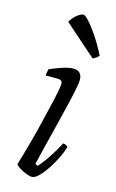

<svg xmlns="http://www.w3.org/2000/svg" viewBox="-115 -784 504 832"><g transform="rotate(15 137.0 -368.5)"><path d="M117 0Q107 0 90.5 -6.5Q74 -13 60 -22Q46 -31 43 -37Q49 -55 58 -87Q67 -119 78 -159.5Q89 -200 99 -242.5Q109 -285 118 -322.5Q127 -360 132 -386.5Q137 -413 137 -422Q137 -433 131 -436.5Q125 -440 114 -440H62Q62 -448 64 -457Q66 -466 68 -470Q85 -477 103.5 -484Q122 -491 139.5 -495.5Q157 -500 171 -500Q190 -500 200 -489.5Q210 -479 210 -459Q210 -448 204.5 -419.5Q199 -391 189.5 -350.5Q180 -310 168 -261.5Q156 -213 143 -161.5Q130 -110 118 -59L129 -52Q139 -62 154.5 -83Q170 -104 185.5 -129.5Q201 -155 211 -175Q219 -175 225 -171.5Q231 -168 233 -164Q227 -143 213.5 -115Q200 -87 182.5 -60.5Q165 -34 148 -17Q131 0 117 0ZM239 -564 96 -690Q102 -701 112 -712Q122 -723 133.5 -730Q145 -737 152 -737Q160 -737 177.5 -718Q195 -699 218.5 -664.5Q242 -630 266 -583Q262 -578 254.5 -572.5Q247 -567 239 -564Z"/></g></svg>

Font: Texturina Medium 12pt Thin
Style: Italic
Weight: 250
Italic angle: -11°
Version: Version 1.002